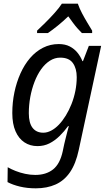

<svg xmlns="http://www.w3.org/2000/svg" viewBox="-20 -786 591 1046"><path d="M175 240Q128 240 88.5 230.5Q49 221 21 206L22 125Q39 135 64 145Q89 155 117 161Q145 167 172 167Q231 167 269 137Q307 107 322 37L330 -1Q334 -16 338 -34Q342 -52 347 -69.5Q352 -87 355 -99H351Q330 -70 304.5 -45Q279 -20 249.5 -5Q220 10 184 10Q144 10 113 -10.5Q82 -31 64.5 -71Q47 -111 47 -170Q47 -228 58.5 -283Q70 -338 91.5 -386Q113 -434 144 -470Q175 -506 214.5 -526Q254 -546 300 -546Q335 -546 360 -533Q385 -520 402 -499Q419 -478 429 -453H432L464 -536H531L409 31Q393 106 361.5 152Q330 198 283 219Q236 240 175 240ZM216 -63Q237 -63 259 -74.5Q281 -86 301 -107Q321 -128 338.5 -156.5Q356 -185 369.5 -219Q383 -253 390.5 -290.5Q398 -328 398 -366Q398 -413 377 -442.5Q356 -472 308 -472Q278 -472 251.5 -455Q225 -438 204 -408.5Q183 -379 168 -340Q153 -301 145 -257.5Q137 -214 137 -169Q137 -116 157.5 -89.5Q178 -63 216 -63ZM182 -619Q199 -635 225.5 -661Q252 -687 277.5 -715.5Q303 -744 317 -766H404Q413 -740 427 -713.5Q441 -687 455.5 -663Q470 -639 482 -619V-606H426Q415 -617 402.5 -631Q390 -645 377.5 -662Q365 -679 352 -697Q324 -670 295 -646.5Q266 -623 241 -606H182Z"/></svg>

Font: Noto Sans Display
Style: Italic
Weight: 400
Italic angle: -12°
Designer: Monotype Design Team
Foundry: Monotype Imaging Inc.
Version: Version 2.003